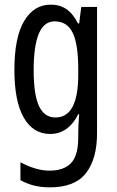

<svg xmlns="http://www.w3.org/2000/svg" viewBox="-20 -567 502 827"><path d="M199 -547Q237 -547 265.5 -528Q294 -509 316 -466H321L330 -537H398V6Q398 118 350 179Q302 240 195 240Q158 240 127.5 232.5Q97 225 68 209V132Q136 168 193 168Q255 168 286 135.5Q317 103 317 25V9Q317 -8 318 -29.5Q319 -51 321 -75H317Q274 10 196 10Q123 10 82.5 -60Q42 -130 42 -266Q42 -406 84 -476.5Q126 -547 199 -547ZM216 -475Q169 -475 147 -421.5Q125 -368 125 -265Q125 -159 148 -110Q171 -61 219 -61Q317 -61 317 -245V-270Q317 -377 293 -426Q269 -475 216 -475Z"/></svg>

Font: Noto Sans Sinhala UI ExtraCondensed
Style: Regular
Weight: 400
Width: 2
Designer: Jelle Bosma - Monotype Design Team
Foundry: Monotype Imaging Inc.
Version: Version 2.006; ttfautohint (v1.8.4.7-5d5b)